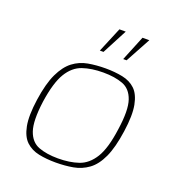

<svg xmlns="http://www.w3.org/2000/svg" viewBox="-109 -650 678 742"><g transform="rotate(20 230.0 -279.0)"><path d="M201 5Q163 5 131.5 -1.5Q100 -8 78.5 -28Q57 -48 49 -89Q41 -130 51 -199Q61 -268 80.5 -309Q100 -350 127 -370.5Q154 -391 187.5 -397Q221 -403 259 -403Q297 -403 329 -396.5Q361 -390 382 -370Q403 -350 411 -309Q419 -268 409 -199Q399 -129 380 -88Q361 -47 333.5 -27Q306 -7 272.5 -1Q239 5 201 5ZM204 -13Q252 -13 288.5 -25.5Q325 -38 349.5 -77.5Q374 -117 385 -199Q397 -281 383.5 -320.5Q370 -360 337 -372.5Q304 -385 256 -385Q208 -385 171.5 -372.5Q135 -360 111 -320.5Q87 -281 75 -199Q64 -117 77.5 -77.5Q91 -38 124 -25.5Q157 -13 204 -13ZM310 -460 352 -563H380L324 -460ZM214 -460 257 -563H283L229 -460Z"/></g></svg>

Font: Genos Thin
Style: Italic
Weight: 100
Italic angle: -8°
Designer: Robert E. Leuschke
Foundry: Robert E. Leuschke
Version: Version 1.010